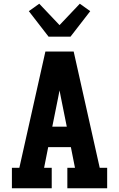

<svg xmlns="http://www.w3.org/2000/svg" viewBox="-20 -1012 640 1032"><path d="M44 0V-110H84L224 -735H376L516 -110H556V0H342V-110H383L361 -221H239L217 -110H258V0ZM261 -331H339L307 -490Q305 -499 303.5 -508Q302 -517 300 -526Q298 -517 296.5 -508Q295 -499 293 -490ZM241 -815 135 -952 191 -992 300 -877 409 -992 465 -952 359 -815Z"/></svg>

Font: Iosevka Etoile Extrabold
Style: Regular
Weight: 800
Designer: Belleve Invis
Foundry: Belleve Invis
Version: Version 22.1.2; ttfautohint (v1.8.4)